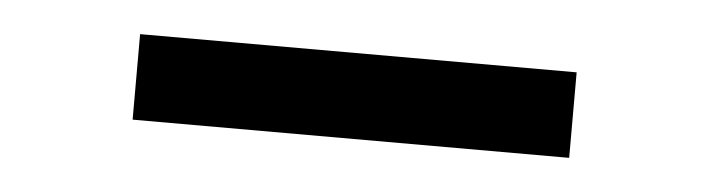

<svg xmlns="http://www.w3.org/2000/svg" viewBox="-24 -395 628 170"><g transform="rotate(5 290.0 -310.0)"><path d="M96 -272H484V-348H96Z"/></g></svg>

Font: CommitMono-dimboump
Style: Regular
Weight: 400
Monospace: yes
Designer: Eigil Nikolajsen
Foundry: Eigil Nikolajsen
Version: Version 1.143